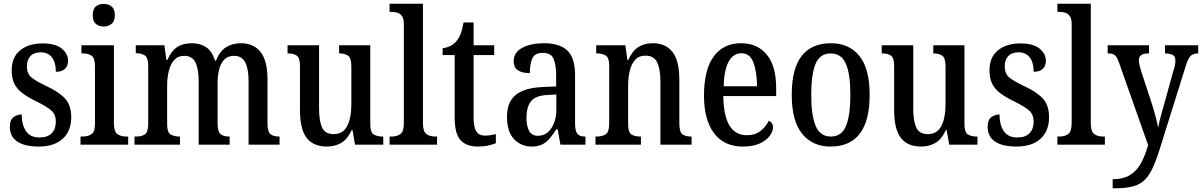

<svg xmlns="http://www.w3.org/2000/svg" viewBox="-20 -780 6479 1035"><path d="M189 10Q113 10 73 -17Q33 -44 33 -96Q33 -134 53 -148.5Q73 -163 97 -163Q97 -108 120 -73.5Q143 -39 192 -39Q237 -39 259 -62Q281 -85 281 -125Q281 -161 259 -182Q237 -203 181 -231Q133 -254 102.5 -276.5Q72 -299 57.5 -328.5Q43 -358 43 -401Q43 -472 89 -509Q135 -546 209 -546Q279 -546 313 -518Q347 -490 347 -452Q347 -425 330.5 -409Q314 -393 281 -393Q281 -444 259.5 -471Q238 -498 200 -498Q163 -498 144 -477.5Q125 -457 125 -423Q125 -384 148.5 -363.5Q172 -343 230 -316Q297 -285 330.5 -249Q364 -213 364 -148Q364 -74 318 -32Q272 10 189 10Z M539 -637Q514 -637 497 -651Q480 -665 480 -698Q480 -732 497 -745.5Q514 -759 539 -759Q563 -759 581 -745.5Q599 -732 599 -698Q599 -665 581 -651Q563 -637 539 -637ZM414 0V-44H425Q454 -44 473 -56.5Q492 -69 492 -113V-423Q492 -466 474.5 -479Q457 -492 428 -492H419V-536H594V-117Q594 -71 612.5 -57.5Q631 -44 660 -44H671V0Z M705 0V-44H716Q744 -44 761.5 -56Q779 -68 779 -115V-425Q779 -469 761 -481Q743 -493 715 -493H712V-536H866L877 -457H882Q904 -506 935.5 -526.5Q967 -547 1015 -547Q1058 -547 1090.5 -526Q1123 -505 1139 -453H1144Q1165 -505 1199.5 -526Q1234 -547 1279 -547Q1347 -547 1384.5 -500Q1422 -453 1422 -351V-116Q1422 -69 1438.5 -56.5Q1455 -44 1484 -44H1487V0H1320V-343Q1320 -408 1302 -443.5Q1284 -479 1241 -479Q1208 -479 1188.5 -458.5Q1169 -438 1161 -404.5Q1153 -371 1153 -331V-116Q1153 -69 1169.5 -56.5Q1186 -44 1214 -44H1218V0H1051V-343Q1051 -408 1033.5 -443.5Q1016 -479 973 -479Q939 -479 919 -456.5Q899 -434 890 -397.5Q881 -361 881 -318V-111Q881 -66 900 -55Q919 -44 947 -44H950V0Z M1742 10Q1669 10 1633 -37Q1597 -84 1597 -186V-424Q1597 -468 1580 -480Q1563 -492 1533 -492H1530V-536H1700V-195Q1700 -127 1716.5 -92Q1733 -57 1779 -57Q1829 -57 1851.5 -101Q1874 -145 1874 -218V-421Q1874 -468 1856 -480Q1838 -492 1811 -492H1808V-536H1976V-111Q1976 -66 1995 -55Q2014 -44 2041 -44H2046V0H1894L1880 -79H1876Q1852 -28 1818.5 -9Q1785 10 1742 10Z M2080 0V-44H2091Q2120 -44 2138.5 -57.5Q2157 -71 2157 -117V-650Q2157 -679 2147 -693Q2137 -707 2122 -711.5Q2107 -716 2091 -716H2080V-760H2260V-117Q2260 -71 2278.5 -57.5Q2297 -44 2326 -44H2336V0Z M2557 10Q2494 10 2462.5 -24.5Q2431 -59 2431 -146V-483H2366V-520Q2414 -526 2441 -559Q2454 -574 2463 -597Q2472 -620 2479 -659H2533V-536H2644V-483H2533V-147Q2533 -95 2547.5 -72Q2562 -49 2593 -49Q2610 -49 2624.5 -51.5Q2639 -54 2653 -57V-8Q2639 -2 2614 4Q2589 10 2557 10Z M2845 10Q2790 10 2751.5 -29.5Q2713 -69 2713 -151Q2713 -231 2761 -269Q2809 -307 2907 -311L2978 -314V-373Q2978 -429 2964.5 -462Q2951 -495 2906 -495Q2863 -495 2849.5 -465Q2836 -435 2836 -386Q2749 -386 2749 -449Q2749 -498 2795.5 -522.5Q2842 -547 2913 -547Q2996 -547 3038 -508Q3080 -469 3080 -374V-116Q3080 -74 3092 -59Q3104 -44 3133 -44H3136V0H3001L2986 -83H2979Q2961 -55 2943.5 -34Q2926 -13 2903 -1.5Q2880 10 2845 10ZM2879 -48Q2924 -48 2951.5 -88Q2979 -128 2979 -191V-271L2931 -268Q2867 -265 2842.5 -234Q2818 -203 2818 -145Q2818 -100 2832.5 -74Q2847 -48 2879 -48Z M3190 0V-44H3196Q3226 -44 3245 -56Q3264 -68 3264 -115V-425Q3264 -469 3245.5 -480.5Q3227 -492 3199 -492H3194V-536H3351L3362 -457H3367Q3389 -506 3421 -526.5Q3453 -547 3500 -547Q3568 -547 3605 -500Q3642 -453 3642 -351V-116Q3642 -69 3658.5 -56.5Q3675 -44 3703 -44H3708V0H3540V-343Q3540 -407 3522.5 -443.5Q3505 -480 3460 -480Q3424 -480 3403.5 -457Q3383 -434 3374.5 -397Q3366 -360 3366 -318V-111Q3366 -66 3384 -55Q3402 -44 3430 -44H3435V0Z M3984 10Q3883 10 3829 -62Q3775 -134 3775 -264Q3775 -405 3827.5 -476Q3880 -547 3975 -547Q4063 -547 4113.5 -485.5Q4164 -424 4164 -305V-262H3879Q3881 -153 3913 -102Q3945 -51 4006 -51Q4050 -51 4079.5 -74Q4109 -97 4124 -129Q4133 -126 4140 -117Q4147 -108 4147 -94Q4147 -72 4129.5 -48Q4112 -24 4076.5 -7Q4041 10 3984 10ZM4061 -315Q4060 -395 4041 -444Q4022 -493 3977 -493Q3932 -493 3907.5 -447Q3883 -401 3881 -315Z M4457 10Q4360 10 4304 -59Q4248 -128 4248 -269Q4248 -410 4301.5 -478.5Q4355 -547 4460 -547Q4557 -547 4612.5 -478.5Q4668 -410 4668 -269Q4668 -128 4614.5 -59Q4561 10 4457 10ZM4459 -44Q4517 -44 4540.5 -101Q4564 -158 4564 -269Q4564 -380 4540 -436Q4516 -492 4458 -492Q4400 -492 4376.5 -436Q4353 -380 4353 -269Q4353 -158 4377 -101Q4401 -44 4459 -44Z M4945 10Q4872 10 4836 -37Q4800 -84 4800 -186V-424Q4800 -468 4783 -480Q4766 -492 4736 -492H4733V-536H4903V-195Q4903 -127 4919.5 -92Q4936 -57 4982 -57Q5032 -57 5054.5 -101Q5077 -145 5077 -218V-421Q5077 -468 5059 -480Q5041 -492 5014 -492H5011V-536H5179V-111Q5179 -66 5198 -55Q5217 -44 5244 -44H5249V0H5097L5083 -79H5079Q5055 -28 5021.5 -9Q4988 10 4945 10Z M5460 10Q5384 10 5344 -17Q5304 -44 5304 -96Q5304 -134 5324 -148.5Q5344 -163 5368 -163Q5368 -108 5391 -73.5Q5414 -39 5463 -39Q5508 -39 5530 -62Q5552 -85 5552 -125Q5552 -161 5530 -182Q5508 -203 5452 -231Q5404 -254 5373.5 -276.5Q5343 -299 5328.5 -328.5Q5314 -358 5314 -401Q5314 -472 5360 -509Q5406 -546 5480 -546Q5550 -546 5584 -518Q5618 -490 5618 -452Q5618 -425 5601.5 -409Q5585 -393 5552 -393Q5552 -444 5530.5 -471Q5509 -498 5471 -498Q5434 -498 5415 -477.5Q5396 -457 5396 -423Q5396 -384 5419.5 -363.5Q5443 -343 5501 -316Q5568 -285 5601.5 -249Q5635 -213 5635 -148Q5635 -74 5589 -32Q5543 10 5460 10Z M5680 0V-44H5691Q5720 -44 5738.5 -57.5Q5757 -71 5757 -117V-650Q5757 -679 5747 -693Q5737 -707 5722 -711.5Q5707 -716 5691 -716H5680V-760H5860V-117Q5860 -71 5878.5 -57.5Q5897 -44 5926 -44H5936V0Z M5978 186Q6035 186 6071.5 163.5Q6108 141 6130.5 100Q6153 59 6169 2L6013 -440Q6002 -472 5990.5 -482Q5979 -492 5955 -492H5951V-536H6174V-492H6171Q6142 -492 6130.5 -482Q6119 -472 6119 -455Q6119 -444 6122.5 -430Q6126 -416 6131 -398L6185 -234Q6199 -191 6209 -153Q6219 -115 6223 -91Q6228 -118 6235.5 -146.5Q6243 -175 6252 -206L6306 -401Q6311 -414 6313.5 -428Q6316 -442 6316 -454Q6316 -475 6303 -483Q6290 -491 6263 -492H6260V-536H6439V-492H6437Q6412 -492 6398 -478.5Q6384 -465 6370 -418L6240 -3Q6218 70 6198 116Q6178 162 6152.5 188Q6127 214 6088 224.5Q6049 235 5989 235H5978Z"/></svg>

Font: Noto Serif Lao Condensed Medium
Style: Regular
Weight: 500
Width: 3
Designer: Monotype Design Team
Foundry: Monotype Imaging Inc.
Version: Version 2.003; ttfautohint (v1.8.4.7-5d5b)